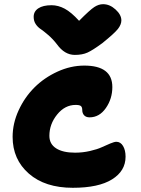

<svg xmlns="http://www.w3.org/2000/svg" viewBox="-20 -934 671 913"><path d="M470.2 -914.1Q502 -914.1 529.5 -888.9Q557.1 -863.8 557.1 -836.9Q557.1 -817.9 541.3 -797.1Q525.4 -776.4 466.8 -729Q420.9 -695.3 396.2 -684.1Q371.6 -672.9 335.9 -672.9Q287.1 -672.9 251 -723.1Q231.9 -748 209.2 -767.6Q186.5 -787.1 172.9 -796.1Q159.2 -805.2 149.7 -819.6Q140.1 -834 140.1 -854Q140.1 -879.9 162.4 -894.5Q184.6 -909.2 225.1 -909.2Q256.8 -909.2 287.8 -892.6Q318.8 -876 356 -835Q407.7 -887.2 428.5 -900.6Q449.2 -914.1 470.2 -914.1ZM326.2 -41Q194.3 -41 117.2 -108.4Q40 -175.8 40 -283.2Q40 -347.2 68.6 -409.4Q97.2 -471.7 143.8 -518.1Q190.4 -564.5 253.2 -593.3Q315.9 -622.1 380.9 -622.1Q514.2 -622.1 514.2 -520Q514.2 -464.4 483.4 -420.2Q452.6 -376 405.8 -376Q389.2 -376 380.1 -385.7Q371.1 -395.5 371.1 -411.1Q371.1 -424.3 364.7 -429.7Q358.4 -435.1 339.8 -435.1Q288.6 -435.1 251.7 -389.4Q214.8 -343.8 214.8 -288.1Q214.8 -249 247.1 -228.5Q279.3 -208 336.9 -208Q373.5 -208 408.2 -216.1Q442.9 -224.1 463.9 -233.9Q484.9 -243.7 504.4 -251.7Q523.9 -259.8 533.2 -259.8Q553.2 -259.8 565.2 -239.7Q577.1 -219.7 577.1 -189Q577.1 -121.1 512.9 -81.1Q448.7 -41 326.2 -41Z"/></svg>

Font: Shantell Sans Irregular Bouncy
Style: Regular
Weight: 800
Designer: Stephen Nixon, Anya Danilova, Shantell Martin
Foundry: Arrow Type
Version: Version 1.006;[9816181b4]